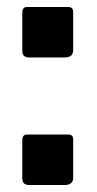

<svg xmlns="http://www.w3.org/2000/svg" viewBox="-20 -534 277 551"><path d="M190 -390Q190 -369 165 -369H64Q44 -369 44 -388V-498Q44 -514 58 -514H176Q190 -514 190 -499ZM190 -24Q190 -3 165 -3H64Q44 -3 44 -22V-132Q44 -148 58 -148H176Q190 -148 190 -134Z"/></svg>

Font: Libre Franklin Thin SemiBold
Style: Regular
Weight: 600
Version: Version 3.000